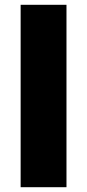

<svg xmlns="http://www.w3.org/2000/svg" viewBox="-20 -780 363 800"><path d="M257 0H66V-760H257Z"/></svg>

Font: Noto Sans Syriac Western Black
Style: Regular
Weight: 900
Designer: Patrick Giasson and the Monotype Design Team
Foundry: Monotype Imaging Inc.
Version: Version 3.000; ttfautohint (v1.8.4.7-5d5b)